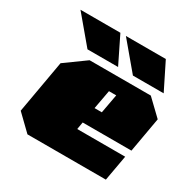

<svg xmlns="http://www.w3.org/2000/svg" viewBox="-164 -896 1047 1054"><g transform="rotate(30 360.0 -369.0)"><path d="M194 -569 52 -738H305L388 -569ZM482 -569 340 -738H593L677 -569ZM142 0 45 -94 104 -429 234 -523H622L720 -429L681 -208H372L364 -162H668L639 0ZM389 -309H435L457 -429H411Z"/></g></svg>

Font: Tomorrow Black
Style: Italic
Weight: 900
Italic angle: -10°
Designer: Tony de Marco, Monica Rizzolli
Foundry: Just in Type
Version: Version 2.002